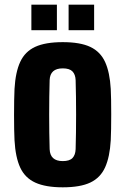

<svg xmlns="http://www.w3.org/2000/svg" viewBox="-20 -790 535 820"><path d="M248 10Q175 10 131 -10Q87 -30 66.5 -74Q46 -118 42 -191Q41 -208 40.5 -237Q40 -266 40 -299Q40 -332 40.5 -361.5Q41 -391 42 -410Q46 -482 66.5 -526Q87 -570 130.5 -590Q174 -610 248 -610Q323 -610 366 -589.5Q409 -569 429 -525Q449 -481 453 -410Q454 -393 454.5 -364Q455 -335 455 -302Q455 -269 454.5 -239.5Q454 -210 453 -191Q449 -120 429 -75.5Q409 -31 366 -10.5Q323 10 248 10ZM248 -102Q277 -102 289.5 -115Q302 -128 303 -153Q305 -222 305 -300.5Q305 -379 303 -448Q302 -472 289.5 -485Q277 -498 248 -498Q194 -498 192 -448Q190 -379 190 -300Q190 -221 192 -153Q194 -102 248 -102ZM273 -661V-770H382V-661ZM114 -661V-770H223V-661Z"/></svg>

Font: Big Shoulders Display Black
Style: Regular
Weight: 900
Designer: Patric King
Foundry: XO Type Co
Version: Version 1.000; ttfautohint (v1.8.2)